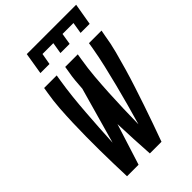

<svg xmlns="http://www.w3.org/2000/svg" viewBox="-276 -1061 1166 1166"><g transform="rotate(-45 307.0 -477.5)"><path d="M167 -815 190 -955H614L590 -815H512L524 -888H430L418 -815H339L351 -888H258L245 -815ZM96 0Q94 -58 92.5 -115.5Q91 -173 90.5 -231Q90 -289 90.5 -347Q91 -405 93 -463.5Q95 -522 99 -580.5Q103 -639 113 -698L119 -735H227L221 -698Q211 -636 204.5 -574.5Q198 -513 193.5 -451.5Q189 -390 185 -328.5Q181 -267 178 -206L280 -568Q282 -601 285 -633.5Q288 -666 294 -698L300 -735H408L402 -698Q391 -632 385.5 -566.5Q380 -501 376.5 -435.5Q373 -370 371 -305Q369 -240 368 -174Q387 -240 405 -305Q423 -370 439.5 -435.5Q456 -501 471.5 -567Q487 -633 498 -698L504 -735H612L605 -698Q596 -639 580.5 -580.5Q565 -522 548 -463.5Q531 -405 512 -347Q493 -289 473.5 -231Q454 -173 433.5 -115.5Q413 -58 392 0H292Q288 -66 284.5 -132.5Q281 -199 279 -265L195 0Z"/></g></svg>

Font: Iosevka SS04 SmBd Ex Obl
Style: Regular
Weight: 600
Width: 7
Italic angle: -9°
Monospace: yes
Designer: Belleve Invis
Foundry: Belleve Invis
Version: Version 19.0.0; ttfautohint (v1.8.4)